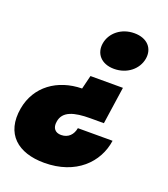

<svg xmlns="http://www.w3.org/2000/svg" viewBox="-164 -676 841 962"><g transform="rotate(20 257.0 -194.5)"><path d="M468 -33H283C277 2 254 28 215 28C184 28 166 8 172 -27C180 -85 239 -101 325 -101H397L426 -300H253L235 -227C105 -225 2 -152 -20 -28C-45 115 43 188 183 188C352 188 451 87 468 -33ZM255 -476C245 -419 282 -374 351 -374C421 -374 474 -419 484 -476C494 -533 457 -577 387 -577C318 -577 265 -533 255 -476Z"/></g></svg>

Font: SVN-Poppins ExtraBold
Style: Italic
Weight: 800
Italic angle: -10°
Designer: Ninad Kale (Devanagari), Jonny Pinhorn (Latin)
Foundry: Indian Type Foundry
Version: Version 3.002 2017